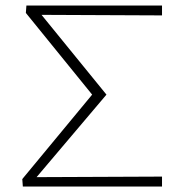

<svg xmlns="http://www.w3.org/2000/svg" viewBox="-20 -678 644 698"><path d="M569 -622 131 -624 367 -334 113 -34 569 -36V0H63L61 -27L315 -334L74 -631L76 -658H569Z"/></svg>

Font: Ysabeau Light
Style: Regular
Weight: 300
Designer: Christian Thalmann (Catharsis Fonts)
Version: Version 0.003